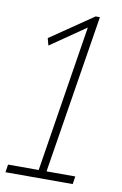

<svg xmlns="http://www.w3.org/2000/svg" viewBox="-81 -749 505 796"><g transform="rotate(10 171.0 -350.5)"><path d="M0 0 5 -33H134L232 -650L84 -548L76 -578L256 -701H274L167 -33H288L283 0Z"/></g></svg>

Font: Georama Condensed ExtraLight
Style: Italic
Weight: 200
Width: 3
Italic angle: -9°
Designer: Jean-Baptiste Levee
Foundry: Production Type
Version: Version 1.000